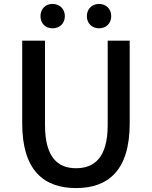

<svg xmlns="http://www.w3.org/2000/svg" viewBox="-20 -944 773 977"><path d="M367 13C530 13 640 -76 640 -316V-737H528V-308C528 -142 460 -88 367 -88C275 -88 209 -142 209 -308V-737H93V-316C93 -76 204 13 367 13ZM247 -800C284 -800 310 -825 310 -862C310 -898 284 -924 247 -924C211 -924 186 -898 186 -862C186 -825 211 -800 247 -800ZM484 -800C520 -800 546 -825 546 -862C546 -898 520 -924 484 -924C448 -924 422 -898 422 -862C422 -825 448 -800 484 -800Z"/></svg>

Font: Noto Sans HK Medium
Style: Regular
Weight: 500
Designer: Ryoko NISHIZUKA 西塚涼子 (kana, bopomofo & ideographs); Paul D. Hunt (Latin, Greek & Cyrillic); Sandoll Communications 산돌커뮤니
Foundry: Adobe
Version: Version 2.002;hotconv 1.0.116;makeotfexe 2.5.65601